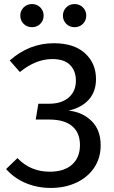

<svg xmlns="http://www.w3.org/2000/svg" viewBox="-20 -914 561 946"><path d="M10 -81 66 -135Q130 -68 225 -68Q296 -68 335 -103Q374 -138 374 -199Q374 -260 335.5 -292.5Q297 -325 222 -325H156L169 -403H223Q283 -403 318.5 -433.5Q354 -464 354 -517Q354 -564 325.5 -593.5Q297 -623 238 -623Q156 -623 78 -559L28 -616Q124 -701 245 -701Q345 -701 399 -651.5Q453 -602 453 -525Q453 -462 417 -422.5Q381 -383 318 -369Q386 -362 431 -318Q476 -274 476 -198Q476 -136 444.5 -88.5Q413 -41 357 -14.5Q301 12 230 12Q165 12 108 -11.5Q51 -35 10 -81ZM195 -837Q195 -813 178.5 -796.5Q162 -780 138 -780Q113 -780 96.5 -796.5Q80 -813 80 -837Q80 -861 96.5 -877.5Q113 -894 138 -894Q162 -894 178.5 -877.5Q195 -861 195 -837ZM405 -837Q405 -813 388.5 -796.5Q372 -780 347 -780Q323 -780 306.5 -796.5Q290 -813 290 -837Q290 -861 306.5 -877.5Q323 -894 347 -894Q372 -894 388.5 -877.5Q405 -861 405 -837Z"/></svg>

Font: Fira GO
Style: Regular
Weight: 400
Designer: Carrois Corporate
Foundry: Carrois Corporate GbR
Version: Version 0.300